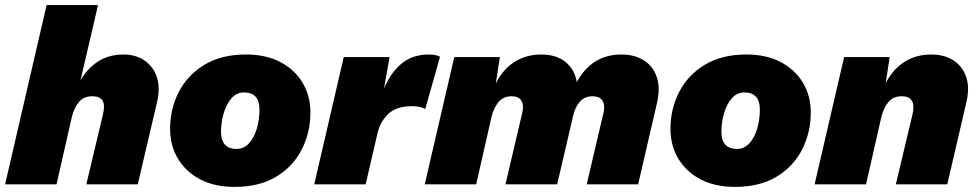

<svg xmlns="http://www.w3.org/2000/svg" viewBox="-30 -724 3844 754"><path d="M-10 0 153 -704H355L286 -408Q311 -453 353.5 -481.5Q396 -510 456 -510Q502 -510 536.5 -487Q571 -464 585.5 -422.5Q600 -381 587 -324L511 0H309L375 -278Q391 -346 333 -346Q299 -346 280 -323.5Q261 -301 252 -264L192 0Z M891 10Q813 10 756.5 -19.5Q700 -49 669 -100.5Q638 -152 638 -218Q638 -297 672.5 -363.5Q707 -430 773.5 -470Q840 -510 936 -510Q1014 -510 1070.5 -480.5Q1127 -451 1158 -399.5Q1189 -348 1189 -282Q1189 -204 1155 -137Q1121 -70 1054.5 -30Q988 10 891 10ZM899 -139Q928 -139 948.5 -162Q969 -185 979 -220.5Q989 -256 989 -294Q989 -361 928 -361Q899 -361 879 -338Q859 -315 848.5 -279.5Q838 -244 838 -207Q838 -172 854 -155.5Q870 -139 899 -139Z M1204 0 1320 -500H1500L1478 -376Q1503 -437 1546 -473.5Q1589 -510 1654 -510Q1670 -510 1680.5 -507.5Q1691 -505 1698 -501L1640 -296Q1631 -301 1618.5 -304Q1606 -307 1587 -307Q1528 -307 1496 -277.5Q1464 -248 1453 -203L1406 0Z M1638 0 1754 -500H1933L1917 -396Q1944 -451 1990 -480.5Q2036 -510 2095 -510Q2155 -510 2191 -480.5Q2227 -451 2235 -402Q2295 -510 2410 -510Q2462 -510 2498.5 -487Q2535 -464 2549.5 -420.5Q2564 -377 2549 -315L2476 0H2274L2340 -281Q2347 -311 2336 -328.5Q2325 -346 2297 -346Q2266 -346 2247 -324.5Q2228 -303 2220 -266L2158 0H1955L2021 -281Q2028 -311 2017.5 -328.5Q2007 -346 1979 -346Q1947 -346 1928 -323.5Q1909 -301 1900 -264L1840 0Z M2856 10Q2778 10 2721.5 -19.5Q2665 -49 2634 -100.5Q2603 -152 2603 -218Q2603 -297 2637.5 -363.5Q2672 -430 2738.5 -470Q2805 -510 2901 -510Q2979 -510 3035.5 -480.5Q3092 -451 3123 -399.5Q3154 -348 3154 -282Q3154 -204 3120 -137Q3086 -70 3019.5 -30Q2953 10 2856 10ZM2864 -139Q2893 -139 2913.5 -162Q2934 -185 2944 -220.5Q2954 -256 2954 -294Q2954 -361 2893 -361Q2864 -361 2844 -338Q2824 -315 2813.5 -279.5Q2803 -244 2803 -207Q2803 -172 2819 -155.5Q2835 -139 2864 -139Z M3169 0 3285 -500H3464L3448 -397Q3476 -452 3522 -481Q3568 -510 3627 -510Q3678 -510 3714 -487Q3750 -464 3764.5 -421Q3779 -378 3764 -318L3690 0H3488L3554 -277Q3569 -346 3511 -346Q3478 -346 3459 -323.5Q3440 -301 3431 -264L3371 0Z"/></svg>

Font: Prodigy Sans ExtraBold
Style: Italic
Weight: 800
Italic angle: -13°
Designer: Wei Huang
Foundry: Wei Huang
Version: Version 1.003; ttfautohint (v1.8.3)